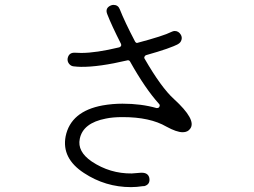

<svg xmlns="http://www.w3.org/2000/svg" viewBox="-20 -766 1040 787"><path d="M517 1Q412 1 324 -57Q232 -117 249 -207Q270 -310 401 -334Q441 -341 482 -341Q559 -341 622 -323Q631 -323 633 -328Q637 -335 632 -340Q575 -403 513 -514Q510 -519 504 -519Q385 -491 312 -492Q300 -492 282 -494Q271 -495 263.5 -504Q256 -513 257 -525Q261 -550 285 -550Q296 -549 313 -549Q374 -549 469 -572Q474 -574 476 -577.5Q478 -581 476 -586Q437 -663 420 -707Q409 -733 435 -744Q441 -746 445 -746Q464 -746 471 -728Q491 -677 534 -595Q537 -590 542 -590Q651 -619 682 -635Q690 -639 696 -639Q712 -639 721 -624Q727 -614 724 -603Q721 -592 711 -586Q682 -569 579 -540Q575 -539 572.5 -534Q570 -529 573 -525Q641 -407 693 -360Q786 -275 760 -239Q750 -224 729 -224Q704 -224 662 -247Q595 -286 483 -286Q442 -286 414 -280Q320 -262 307 -197Q296 -145 356 -104Q431 -54 520 -55L558 -58Q559 -58 561 -58Q587 -58 592 -37Q597 -10 571 -3H566Q540 1 517 1Z"/></svg>

Font: Shin Retro Maru Gothic Regular
Style: Regular
Weight: 400
Designer: Iose
Foundry: Typographish
Version: Version 1.002